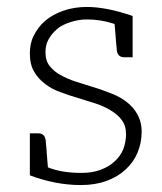

<svg xmlns="http://www.w3.org/2000/svg" viewBox="-20 -525 467 553"><path d="M375 -197C367 -211 357 -222 344 -232C331 -242 316 -250 300 -256C284 -262 266 -269 249 -274C232 -279 215 -285 198 -290C182 -295 167 -302 154 -309C141 -316 131 -325 123 -335C115 -345 111 -358 111 -374C111 -387 113 -399 119 -410C125 -421 133 -432 144 -441C154 -450 167 -456 182 -461C197 -466 213 -469 231 -469C257 -469 283 -465 310 -456C311 -444 312 -432 313 -421C314 -410 314 -402 315 -396C316 -390 316 -385 316 -384C317 -368 324 -360 338 -360H362V-479C310 -497 266 -505 230 -505C205 -505 182 -501 162 -494C142 -487 124 -477 110 -465C96 -453 85 -438 77 -422C69 -406 66 -389 66 -371C66 -350 70 -333 78 -319C86 -305 96 -294 109 -284C122 -274 136 -266 153 -260C169 -254 186 -248 204 -243C221 -238 238 -232 255 -227C271 -222 286 -215 299 -207C312 -199 323 -190 331 -179C339 -168 343 -155 343 -138C343 -123 340 -109 335 -95C329 -81 321 -70 310 -60C299 -50 286 -42 270 -36C254 -30 236 -27 215 -27C177 -27 145 -32 118 -43C117 -56 116 -68 115 -79C114 -90 114 -99 113 -105C112 -111 112 -116 112 -117C111 -133 104 -141 90 -141H66V-20C114 -2 163 8 213 8C241 8 265 4 287 -4C309 -12 327 -23 342 -37C357 -51 368 -66 376 -85C384 -104 388 -124 388 -146C388 -166 383 -183 375 -197Z"/></svg>

Font: SVN-Aleo
Style: Light
Weight: 300
Designer: Alessio Laiso
Version: Version 1.2.2